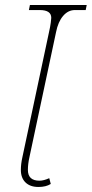

<svg xmlns="http://www.w3.org/2000/svg" viewBox="-20 -734 365 764"><path d="M133 10Q100 10 81.5 -8Q63 -26 63 -58Q63 -81 69 -108L175 -606Q180 -628 182 -643.5Q184 -659 184 -663Q184 -694 138 -694H95L99 -714H325L321 -694H278Q251 -694 231 -670.5Q211 -647 203 -606L97 -108Q91 -81 91 -58Q91 -15 137 -15Q154 -15 176 -25L182 -2Q163 10 133 10Z"/></svg>

Font: Noto Serif Thin
Style: Italic
Weight: 100
Italic angle: -12°
Designer: Monotype Design Team
Foundry: Monotype Imaging Inc.
Version: Version 2.014; ttfautohint (v1.8.4.7-5d5b)